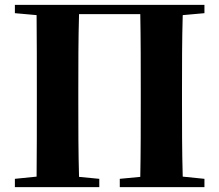

<svg xmlns="http://www.w3.org/2000/svg" viewBox="-20 -767 899 787"><path d="M818 -713V-747H41V-713L130 -705C131 -602 131 -499 131 -395V-351C131 -247 131 -144 130 -43L41 -34V0H387V-34L304 -42C301 -145 301 -247 301 -352V-395C301 -501 301 -606 304 -709H555C557 -605 557 -500 557 -395V-352C557 -247 557 -143 555 -42L471 -34V0H818V-34L729 -43C726 -146 726 -249 726 -351V-395C726 -499 726 -603 729 -705Z"/></svg>

Font: Noto Serif TC Black
Style: Regular
Weight: 900
Version: Version 1.001;PS 1.001;hotconv 16.6.54;makeotf.lib2.5.65590